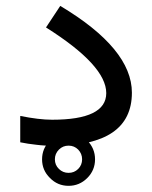

<svg xmlns="http://www.w3.org/2000/svg" viewBox="-20 -490 510 644"><path d="M121.1 44.4C121.1 68.8 129.9 89.8 147.5 106.9C164.6 124.5 185.5 133.3 210 133.3C234.4 133.3 255.4 124.5 272.9 106.9C290 89.8 298.8 68.8 298.8 44.4C298.8 20 290 -1 272.9 -18.6C255.4 -35.6 234.4 -44.4 210 -44.4C185.5 -44.4 164.6 -35.6 147.5 -18.6C129.9 -1 121.1 20 121.1 44.4ZM164.1 44.4C164.1 31.7 168.5 21 177.7 11.7C186.5 2.9 197.3 -1.5 210 -1.5C222.7 -1.5 233.4 2.9 242.2 11.7C251 21 255.4 31.7 255.4 44.4C255.4 57.1 251 67.9 242.2 76.7C233.4 85.4 222.7 89.8 210 89.8C197.3 89.8 186.5 85.4 177.7 76.7C168.5 67.9 164.1 57.1 164.1 44.4ZM47.9 -101.1V-12.7C64.9 -9.3 83 -6.3 102.1 -4.4C121.1 -2 140.6 -1 161.1 -1C335.4 -1 422.4 -60.5 422.4 -179.2C422.4 -277.3 342.3 -374.5 182.1 -470.2L134.3 -397.9C269 -313 336.4 -239.7 336.4 -177.7C336.4 -118.2 275.9 -88.4 154.8 -88.4C125 -88.4 89.4 -92.8 47.9 -101.1Z"/></svg>

Font: Vazir
Style: Regular
Weight: 400
Designer: Saber Rastikerdar
Foundry: Saber Rastikerdar
Version: Version 27.002;January 24, 2021;FontCreator 13.0.0.2683 64-b